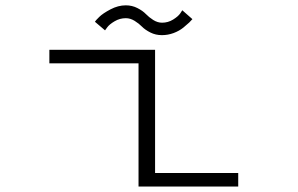

<svg xmlns="http://www.w3.org/2000/svg" viewBox="-20 -682 1090 702"><path d="M572 -553.5Q549 -553.5 529.8 -563.2Q510.5 -573 499.2 -584.5Q488 -596 472.2 -605.8Q456.5 -615.5 440 -615.5Q418 -615.5 399 -604.2Q380 -593 372 -582L364 -571L327 -602.5Q330 -607.5 343 -620.2Q356 -633 384 -647.8Q412 -662.5 440 -662.5Q463 -662.5 482.5 -652.5Q502 -642.5 513.2 -630.8Q524.5 -619 540.2 -609Q556 -599 572.5 -599Q594.5 -599 613 -610.5Q631.5 -622 639 -633L646.5 -644.5L683.5 -612Q678.5 -606 672 -599.8Q665.5 -593.5 650.5 -581.2Q635.5 -569 614.8 -561.2Q594 -553.5 572 -553.5ZM547 -49.5H851V0H486.5V-450.5H160.5V-500H547Z"/></svg>

Font: League Mono Extended UltraLight
Style: Regular
Weight: 200
Width: 9
Designer: Tyler Finck
Foundry: The League of Moveable Type / Tyler Finck
Version: Version 2.210